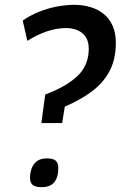

<svg xmlns="http://www.w3.org/2000/svg" viewBox="-20 -770 499 794"><path d="M151 -261 167 -379Q217 -398 251.5 -419Q286 -440 307 -462.5Q328 -485 337.5 -511.5Q347 -538 347 -568Q347 -598 335 -616.5Q323 -635 301.5 -644.5Q280 -654 253 -654Q215 -654 174.5 -640.5Q134 -627 93 -601L74 -685Q104 -706 139.5 -720.5Q175 -735 213 -742.5Q251 -750 287 -750Q322 -750 353 -741Q384 -732 407.5 -713.5Q431 -695 445 -665Q459 -635 459 -593Q459 -525 433 -476Q407 -427 360 -392Q313 -357 248 -329L237 -261ZM104 -36Q105 -60 112.5 -77.5Q120 -95 135 -105Q150 -115 174 -115Q200 -115 211 -105Q222 -95 221 -74Q221 -50 214 -32.5Q207 -15 192 -5.5Q177 4 152 4Q126 4 115 -5.5Q104 -15 104 -36Z"/></svg>

Font: Georama ExtraCondensed Thin Medium
Style: Italic
Weight: 500
Italic angle: -9°
Version: Version 1.001